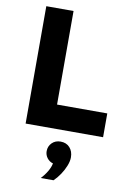

<svg xmlns="http://www.w3.org/2000/svg" viewBox="-107 -781 794 1152"><g transform="rotate(10 289.5 -204.5)"><path d="M551 0H79V-715H245V-145H551ZM303 306H225Q247 283 262.5 256.5Q278 230 282 207Q260 201 246 182.5Q232 164 232 141Q232 111 252.5 90.5Q273 70 305 70Q340 70 361 93Q382 116 382 153Q382 176 371 204Q360 232 342 259Q324 286 303 306Z"/></g></svg>

Font: Wix Madefor Text ExtraBold
Style: Regular
Weight: 800
Designer: Dalton Maag Ltd
Foundry: Dalton Maag Ltd
Version: Version 3.100